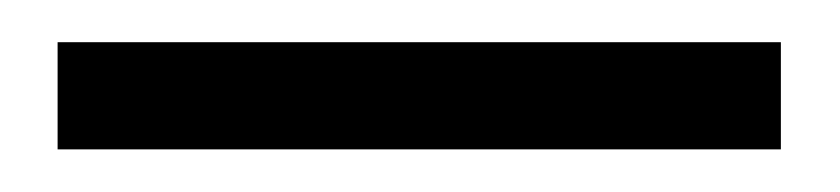

<svg xmlns="http://www.w3.org/2000/svg" viewBox="-20 -20 398 91"><path d="M350.1 50.8H7.3V0H350.1Z"/></svg>

Font: RobotoCondensed-Light
Style: Light
Weight: 300
Designer: Google
Version: Version 1.200311; 2013